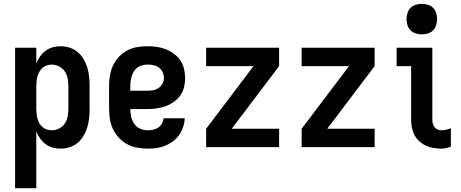

<svg xmlns="http://www.w3.org/2000/svg" viewBox="-20 -770 2415 1005"><path d="M59 215V-520H170V-438Q178 -458 190 -475Q202 -492 219 -504.5Q236 -517 256 -522.5Q276 -528 297 -528Q321 -528 344.5 -520.5Q368 -513 386.5 -497.5Q405 -482 417.5 -460.5Q430 -439 437 -416Q444 -393 446.5 -368.5Q449 -344 449 -320V-200Q449 -176 446.5 -151.5Q444 -127 437 -104Q430 -81 417.5 -59.5Q405 -38 386.5 -22.5Q368 -7 344.5 0.5Q321 8 297 8Q276 8 256 2.5Q236 -3 219 -15.5Q202 -28 190 -45Q178 -62 170 -82V215ZM251 -88Q271 -88 289.5 -97.5Q308 -107 319 -123.5Q330 -140 334 -160Q338 -180 338 -200V-320Q338 -340 334 -360Q330 -380 319 -396.5Q308 -413 289.5 -422.5Q271 -432 251 -432Q238 -432 225.5 -428Q213 -424 203 -415.5Q193 -407 186.5 -395.5Q180 -384 176.5 -371.5Q173 -359 171.5 -346Q170 -333 170 -320V-200Q170 -187 171.5 -174Q173 -161 176.5 -148.5Q180 -136 186.5 -124.5Q193 -113 203 -104.5Q213 -96 225.5 -92Q238 -88 251 -88Z M752 8Q725 8 697.5 3Q670 -2 646 -15Q622 -28 603 -48Q584 -68 572 -93Q560 -118 555.5 -145.5Q551 -173 551 -200V-320Q551 -348 555.5 -375Q560 -402 571.5 -427Q583 -452 602.5 -472.5Q622 -493 646 -506Q670 -519 697.5 -523.5Q725 -528 753 -528Q777 -528 801.5 -524.5Q826 -521 848.5 -512Q871 -503 891 -488Q911 -473 924.5 -453Q938 -433 943.5 -409Q949 -385 949 -360Q949 -336 943 -312Q937 -288 922.5 -268.5Q908 -249 887.5 -235Q867 -221 844 -213Q821 -205 796.5 -202Q772 -199 748 -199H662Q662 -179 666.5 -159Q671 -139 682.5 -122Q694 -105 713 -96.5Q732 -88 752 -88Q767 -88 781.5 -91Q796 -94 808 -102Q820 -110 827.5 -123Q835 -136 836 -151H947Q946 -127 938.5 -105Q931 -83 917.5 -63.5Q904 -44 885 -30Q866 -16 844 -7Q822 2 799 5Q776 8 752 8ZM748 -295Q764 -295 779.5 -297.5Q795 -300 808.5 -308.5Q822 -317 830 -331Q838 -345 838 -361Q838 -377 831.5 -391.5Q825 -406 812.5 -415.5Q800 -425 784.5 -428.5Q769 -432 753 -432Q740 -432 726.5 -429Q713 -426 701.5 -418Q690 -410 682.5 -398.5Q675 -387 670.5 -374Q666 -361 664 -347.5Q662 -334 662 -320V-295Z M1059 0V-96L1307 -424H1059V-520H1441V-424L1193 -96H1441V0Z M1559 0V-96L1807 -424H1559V-520H1941V-424L1693 -96H1941V0Z M2291 8Q2270 8 2249 4.5Q2228 1 2209.5 -7.5Q2191 -16 2175 -30.5Q2159 -45 2149.5 -63Q2140 -81 2136 -102Q2132 -123 2132 -143V-424H2056V-520H2243V-143Q2243 -133 2245.5 -123Q2248 -113 2254.5 -104.5Q2261 -96 2270.5 -92Q2280 -88 2291 -88Q2303 -88 2316 -91Q2329 -94 2340 -99V-3Q2329 2 2316 5Q2303 8 2291 8ZM2188 -590Q2172 -590 2156 -595Q2140 -600 2129 -611Q2118 -622 2113 -638Q2108 -654 2108 -670Q2108 -686 2113 -702Q2118 -718 2129 -729Q2140 -740 2156 -745Q2172 -750 2188 -750Q2204 -750 2220 -745Q2236 -740 2247 -729Q2258 -718 2263 -702Q2268 -686 2268 -670Q2268 -654 2263 -638Q2258 -622 2247 -611Q2236 -600 2220 -595Q2204 -590 2188 -590Z"/></svg>

Font: Iosevka Julsh Curly
Style: Bold
Weight: 700
Designer: Belleve Invis
Foundry: Belleve Invis
Version: Version 15.0.2; ttfautohint (v1.8.4)